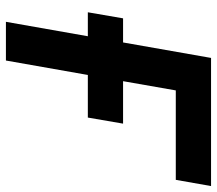

<svg xmlns="http://www.w3.org/2000/svg" viewBox="-62 -671 733 649"><g transform="rotate(90 304.5 -346.5)"><path d="M53.7 0 102.5 -276.9H21.5L42 -396H123.5L175.8 -693.4H608.9L587.9 -574.2H285.6L254.4 -396H397.9L377.4 -276.9H233.4L184.6 0Z"/></g></svg>

Font: Cascadia Code PL
Style: Bold Italic
Weight: 700
Italic angle: -10°
Monospace: yes
Designer: Aaron Bell
Foundry: Saja Typeworks
Version: Version 2404.023; ttfautohint (v1.8.4)